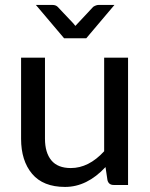

<svg xmlns="http://www.w3.org/2000/svg" viewBox="-20 -737 598 765"><path d="M64 -184.1V-507.3H159.2V-184.1Q159.2 -128.9 184.6 -98.1Q210 -67.4 262.2 -67.4Q333.5 -67.4 395 -134.3V-507.3H490.2V0H433.1Q413.1 0 408.2 -19L400.4 -71.3Q326.7 7.8 239.3 7.8Q151.9 7.8 107.9 -44.4Q64 -96.7 64 -184.1ZM189 -717.3Q202.1 -717.3 209.5 -710L272 -644L280.3 -633.8L351.6 -710Q363.3 -717.3 372.6 -717.3H436L323.7 -584.5H235.4L123 -717.3Z"/></svg>

Font: Lato-Medium
Style: Regular
Weight: 500
Designer: Lukasz Dziedzic
Foundry: tyPoland Lukasz Dziedzic
Version: Version 2.006; 2014-01-15